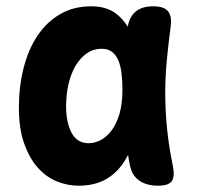

<svg xmlns="http://www.w3.org/2000/svg" viewBox="-20 -580 640 610"><path d="M230 10Q194 10 160 -4Q126 -18 99.5 -48Q73 -78 56.5 -125Q40 -172 40 -238Q40 -305 55 -364Q70 -423 99 -466.5Q128 -510 171 -535Q214 -560 270 -560Q317 -560 347 -538Q370 -521 386 -495Q391 -527 412 -544Q432 -560 467 -560Q501 -560 514 -544Q527 -528 522 -494Q515 -441 510 -389Q505 -337 505 -283.5Q505 -230 510.5 -173.5Q516 -117 529 -54Q536 -20 526 -5Q516 10 482 10Q447 10 423.5 -5.5Q400 -21 393 -54Q389 -71 387 -88Q382 -79 378 -72Q354 -32 317.5 -11Q281 10 230 10ZM262 -125Q281 -125 300 -135Q319 -145 334.5 -165.5Q350 -186 359.5 -218Q369 -250 369 -295Q369 -324 366 -348Q363 -372 355.5 -389Q348 -406 335.5 -415.5Q323 -425 304 -425Q276 -425 255 -410Q234 -395 219.5 -370Q205 -345 197.5 -312Q190 -279 190 -242Q190 -191 207.5 -158Q225 -125 262 -125Z"/></svg>

Font: Maple Mono ExtraBold
Style: Regular
Weight: 800
Monospace: yes
Designer: subframe7536
Version: Version 7.000